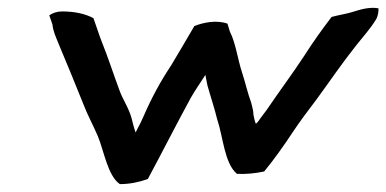

<svg xmlns="http://www.w3.org/2000/svg" viewBox="-20 -475 980 487"><path d="M105 -436 113 -413C115 -394 122 -381 129 -363C150 -313 171 -262 191 -212C202 -183 216 -158 228 -130C243 -95 253 -29 284 -8C309 -8 333 -13 355 -21C391 -88 428 -161 464 -227C476 -248 489 -266 501 -285C502 -280 503 -275 504 -269L506 -259C514 -230 524 -201 531 -172C546 -128 549 -61 581 -34C604 -33 626 -35 650 -40C674 -69 701 -107 722 -139C742 -169 761 -194 783 -223C816 -268 847 -314 882 -358C900 -381 918 -400 934 -426C940 -437 940 -447 940 -454C914 -458 892 -450 872 -444C855 -439 839 -437 821 -432C798 -402 773 -367 752 -334C722 -288 688 -243 657 -197L642 -177C637 -170 634 -165 629 -161C626 -168 625 -174 623 -183L622 -194C620 -203 619 -208 617 -215C608 -239 602 -267 594 -291C583 -324 578 -366 563 -395L557 -415C529 -425 496 -418 473 -409C453 -375 434 -342 414 -309C388 -270 365 -228 345 -182C340 -170 335 -160 330 -151L324 -139C320 -150 317 -162 314 -174C307 -201 292 -221 283 -246C267 -289 254 -330 237 -372C229 -393 224 -410 217 -429C196 -440 170 -446 137 -446C125 -446 113 -442 105 -436Z"/></svg>

Font: Hussar Pisanka
Style: Kur
Weight: 400
Designer: Robert Jablonski
Foundry: Cannot Into Space Fonts
Version: Version 1.070